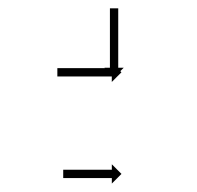

<svg xmlns="http://www.w3.org/2000/svg" viewBox="-20 -468 474 462"><path d="M264.5 -446.4C264.5 -446.9 264.5 -447.5 264.5 -448H244.5C244.5 -447.5 244.5 -446.9 244.5 -446.4C244.5 -444.9 244.5 -443.4 244.5 -441.9C244.5 -439.5 244.5 -437.2 244.5 -434.8C244.5 -431.8 244.5 -428.7 244.5 -425.7C244.5 -422 244.5 -418.4 244.5 -414.8C244.5 -410.8 244.5 -406.8 244.5 -402.8C244.5 -398.4 244.5 -394.1 244.5 -389.8C244.5 -385.4 244.5 -380.9 244.5 -376.5C244.5 -372.1 244.5 -367.6 244.5 -363.2C244.5 -358.9 244.5 -354.6 244.5 -350.2C244.5 -346.2 244.5 -342.2 244.5 -338.2C244.5 -334.6 244.5 -331 244.5 -327.3C244.5 -324.3 244.5 -321.2 244.5 -318.2C244.5 -315.8 244.5 -313.5 244.5 -311.1C244.5 -309.6 244.5 -308.1 244.5 -306.6C244.5 -306.1 244.5 -305.5 244.5 -305H231.3L254.5 -281.8L277.7 -305H264.5C264.5 -305.5 264.5 -306.1 264.5 -306.6C264.5 -308.1 264.5 -309.6 264.5 -311.1C264.5 -313.5 264.5 -315.8 264.5 -318.2C264.5 -321.2 264.5 -324.3 264.5 -327.3C264.5 -331 264.5 -334.6 264.5 -338.2C264.5 -342.2 264.5 -346.2 264.5 -350.2C264.5 -354.6 264.5 -358.9 264.5 -363.2C264.5 -367.6 264.5 -372.1 264.5 -376.5C264.5 -380.9 264.5 -385.4 264.5 -389.8C264.5 -394.1 264.5 -398.4 264.5 -402.8C264.5 -406.8 264.5 -410.8 264.5 -414.8C264.5 -418.4 264.5 -422 264.5 -425.7C264.5 -428.7 264.5 -431.8 264.5 -434.8C264.5 -437.2 264.5 -439.5 264.5 -441.9C264.5 -443.4 264.5 -444.9 264.5 -446.4ZM119.5 -304C119 -304 118.5 -304 118 -304V-284C118.5 -284 119 -284 119.5 -284C120.9 -284 122.2 -284 123.6 -284C125.8 -284 127.9 -284 130.1 -284C132.9 -284 135.7 -284 138.5 -284C141.8 -284 145.1 -284 148.4 -284C152.1 -284 155.8 -284 159.4 -284C163.4 -284 167.3 -284 171.3 -284C175.4 -284 179.4 -284 183.5 -284C187.6 -284 191.6 -284 195.7 -284C199.7 -284 203.6 -284 207.6 -284C211.2 -284 214.9 -284 218.6 -284C221.9 -284 225.2 -284 228.5 -284C231.3 -284 234.1 -284 236.9 -284C239.1 -284 241.2 -284 243.4 -284C244.8 -284 246.1 -284 247.5 -284C248 -284 248.5 -284 249 -284V-270.8L272.2 -294L249 -317.2V-304C248.5 -304 248 -304 247.5 -304C246.1 -304 244.8 -304 243.4 -304C241.2 -304 239.1 -304 236.9 -304C234.1 -304 231.3 -304 228.5 -304C225.2 -304 221.9 -304 218.6 -304C214.9 -304 211.2 -304 207.6 -304C203.6 -304 199.7 -304 195.7 -304C191.6 -304 187.6 -304 183.5 -304C179.4 -304 175.4 -304 171.3 -304C167.3 -304 163.4 -304 159.4 -304C155.8 -304 152.1 -304 148.4 -304C145.1 -304 141.8 -304 138.5 -304C135.7 -304 132.9 -304 130.1 -304C127.9 -304 125.8 -304 123.6 -304C122.2 -304 120.9 -304 119.5 -304ZM133.4 -59.5C133 -59.5 132.5 -59.5 132.1 -59.5V-39.5C132.5 -39.5 133 -39.5 133.4 -39.5C134.7 -39.5 135.9 -39.5 137.1 -39.5C139.1 -39.5 141 -39.5 142.9 -39.5C145.4 -39.5 147.9 -39.5 150.4 -39.5C153.3 -39.5 156.3 -39.5 159.2 -39.5C162.5 -39.5 165.8 -39.5 169.1 -39.5C172.6 -39.5 176.2 -39.5 179.7 -39.5C183.3 -39.5 187 -39.5 190.6 -39.5C194.2 -39.5 197.9 -39.5 201.5 -39.5C205 -39.5 208.6 -39.5 212.1 -39.5C215.4 -39.5 218.7 -39.5 222 -39.5C224.9 -39.5 227.9 -39.5 230.8 -39.5C233.3 -39.5 235.8 -39.5 238.3 -39.5C240.2 -39.5 242.1 -39.5 244.1 -39.5C245.3 -39.5 246.5 -39.5 247.8 -39.5C248.2 -39.5 248.7 -39.5 249.1 -39.5V-26.3L272.3 -49.5L249.1 -72.7V-59.5C248.7 -59.5 248.2 -59.5 247.8 -59.5C246.5 -59.5 245.3 -59.5 244.1 -59.5C242.1 -59.5 240.2 -59.5 238.3 -59.5C235.8 -59.5 233.3 -59.5 230.8 -59.5C227.9 -59.5 224.9 -59.5 222 -59.5C218.7 -59.5 215.4 -59.5 212.1 -59.5C208.6 -59.5 205 -59.5 201.5 -59.5C197.9 -59.5 194.2 -59.5 190.6 -59.5C187 -59.5 183.3 -59.5 179.7 -59.5C176.2 -59.5 172.6 -59.5 169.1 -59.5C165.8 -59.5 162.5 -59.5 159.2 -59.5C156.3 -59.5 153.3 -59.5 150.4 -59.5C147.9 -59.5 145.4 -59.5 142.9 -59.5C141 -59.5 139.1 -59.5 137.1 -59.5C135.9 -59.5 134.7 -59.5 133.4 -59.5Z"/></svg>

Font: FRB American Cursive Just Arrows Extralight
Style: Italic
Weight: 200
Italic angle: -25°
Version: Version 2.0;Modular Font Editor K font №1